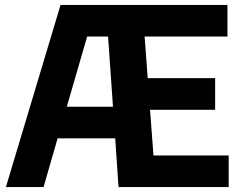

<svg xmlns="http://www.w3.org/2000/svg" viewBox="-20 -760 980 780"><path d="M4 0 226 -740H904V-611.5H567.5L580 -442.5H854V-314H589.5L603.5 -128.5H909V0H461.5L448 -198H214L157 0ZM334 -611.5 251.5 -326.5H439L419 -611.5Z"/></svg>

Font: Encode Sans SmCnd
Style: Bold
Weight: 700
Width: 4
Designer: Multiple Designers
Foundry: Impallari Type
Version: Version 3.002; ttfautohint (v1.8.3) -l 8 -r 50 -G 200 -x 14 